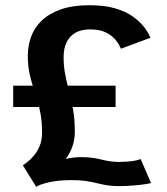

<svg xmlns="http://www.w3.org/2000/svg" viewBox="-20 -702 641 735"><path d="M118.5 13 67.5 -69Q72 -72 83.8 -81Q95.5 -90 109 -105.5Q122.5 -121 131.8 -143Q141 -165 141 -194Q141 -233.5 135.5 -264.5Q130 -295.5 122 -321.8Q114 -348 105.8 -372.8Q97.5 -397.5 92 -425.5Q86.5 -453.5 86.5 -488.5Q86.5 -526.5 99 -561.2Q111.5 -596 139.5 -623Q167.5 -650 212.8 -666Q258 -682 322.5 -682Q380.5 -682 421 -670Q461.5 -658 488.5 -638.8Q515.5 -619.5 531.8 -598.2Q548 -577 556 -557.5L443 -515.5Q434.5 -535.5 419.8 -552.2Q405 -569 382 -579.2Q359 -589.5 324 -589.5Q292 -589.5 269.5 -577Q247 -564.5 235.2 -540.8Q223.5 -517 223.5 -483Q223.5 -452.5 228 -426.2Q232.5 -400 239 -374.8Q245.5 -349.5 251.8 -323Q258 -296.5 262.2 -266Q266.5 -235.5 266.5 -198.5Q266.5 -165.5 256.2 -138.5Q246 -111.5 231.5 -93.5Q243.5 -96.5 259 -98.5Q274.5 -100.5 290 -100.5Q314 -100.5 332.5 -98Q351 -95.5 366.8 -91.5Q382.5 -87.5 398.5 -85Q414.5 -82.5 432.5 -82Q465.5 -82.5 485.8 -85.2Q506 -88 518.5 -93L558 -1.5Q553.5 0.5 535 3.2Q516.5 6 489.2 8.2Q462 10.5 431 10.5Q405 10 385.5 6.5Q366 3 348 -1.5Q330 -6 308 -9.2Q286 -12.5 254.5 -12.5Q202 -12.5 166.5 -4Q131 4.5 118.5 13ZM30.5 -292.5V-374H422.5V-292.5Z"/></svg>

Font: Anybody Thin SemiBold
Style: Regular
Weight: 600
Version: Version 1.113;gftools[0.9.25]